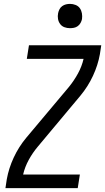

<svg xmlns="http://www.w3.org/2000/svg" viewBox="-20 -968 541 988"><path d="M8 0 15 -46Q25 -102 50.5 -157Q76 -212 115 -259L335 -521Q361 -553 381 -589.5Q401 -626 410 -665H118L129 -735H501L494 -689Q484 -633 458.5 -578Q433 -523 394 -476L175 -214Q148 -182 128 -145.5Q108 -109 99 -70H391L380 0ZM340 -823Q325 -823 311.5 -828Q298 -833 289.5 -844.5Q281 -856 278.5 -870.5Q276 -885 279 -900Q281 -910 286 -920Q291 -930 300 -936.5Q309 -943 319.5 -945.5Q330 -948 340 -948Q355 -948 369 -942.5Q383 -937 391 -925.5Q399 -914 401.5 -899.5Q404 -885 402 -870Q400 -860 394.5 -850Q389 -840 380 -833.5Q371 -827 360.5 -825Q350 -823 340 -823Z"/></svg>

Font: Iosevka Curly Oblique
Style: Regular
Weight: 400
Italic angle: -9°
Monospace: yes
Designer: Belleve Invis
Foundry: Belleve Invis
Version: Version 11.1.0; ttfautohint (v1.8.3)